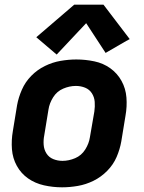

<svg xmlns="http://www.w3.org/2000/svg" viewBox="-20 -792 616 820"><path d="M245 8Q278 8 312.5 2Q347 -4 379.5 -20Q412 -36 438 -62.5Q464 -89 478 -121.5Q492 -154 498 -188L516 -298Q523 -337 520 -375.5Q517 -414 499 -446.5Q481 -479 451 -500.5Q421 -522 383 -530Q345 -538 306 -538Q273 -538 238.5 -532Q204 -526 171.5 -510Q139 -494 113.5 -468Q88 -442 73.5 -409Q59 -376 53 -343L35 -233Q28 -193 31 -154.5Q34 -116 52 -83.5Q70 -51 100 -30Q130 -9 168 -0.5Q206 8 245 8ZM247 -105Q226 -105 207.5 -112.5Q189 -120 178.5 -136.5Q168 -153 166.5 -173.5Q165 -194 169 -214L187 -324Q191 -351 207 -376.5Q223 -402 250 -413.5Q277 -425 304 -425Q325 -425 343.5 -417.5Q362 -410 372.5 -393.5Q383 -377 384.5 -357Q386 -337 383 -316L364 -206Q360 -179 344 -153.5Q328 -128 301 -116.5Q274 -105 247 -105ZM222 -559 348 -693 431 -566 519 -617 534 -625 422 -772H297L135 -633Z"/></svg>

Font: Iosevka Sparkle XBdObl
Style: Regular
Weight: 800
Italic angle: -9°
Designer: Belleve Invis
Foundry: Belleve Invis
Version: Version 4.5.0; ttfautohint (v1.8.3)